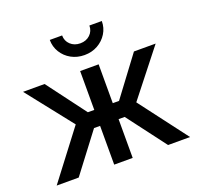

<svg xmlns="http://www.w3.org/2000/svg" viewBox="-130 -899 1082 1043"><g transform="rotate(-20 411.0 -378.0)"><path d="M25.4 0 236.3 -276.9 27.8 -541H152.3L320.8 -316.4H357.9V-541H464.8V-316.4H501L668.9 -541H794.4L586.4 -276.9L796.4 0H669.4L500 -224.1H464.8V0H357.9V-224.1H322.8L152.8 0ZM411.1 -614.3Q368.7 -614.3 334.7 -633.1Q300.8 -651.9 280.8 -684.3Q260.7 -716.8 260.7 -756.3H332Q332 -724.1 354.5 -703.1Q377 -682.1 411.1 -682.1Q445.3 -682.1 467.5 -703.1Q489.7 -724.1 489.7 -756.3H561.5Q561.5 -716.8 541.5 -684.6Q521.5 -652.3 487.5 -633.3Q453.6 -614.3 411.1 -614.3Z"/></g></svg>

Font: Inter 17pt Medium
Style: Regular
Weight: 500
Version: Version 4.001;git-66647c0bb